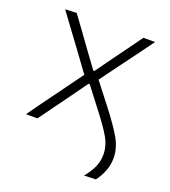

<svg xmlns="http://www.w3.org/2000/svg" viewBox="-124 -589 753 848"><g transform="rotate(20 252.5 -165.0)"><path d="M367.5 167Q391 139 403.8 110.8Q416.5 82.5 416.5 51Q416.5 9.5 393 -30.5Q369.5 -70.5 326 -126L253.5 -220.5H247.5L182.5 -130Q156.5 -94.5 135.2 -65.2Q114 -36 88 0H34Q57.5 -33 75.2 -57.5Q93 -82 109 -104Q125 -125.5 143 -150.5L216.5 -251.5L146.5 -347.5Q118.5 -385 95.5 -416.5Q72.5 -448 38 -494.5L91.5 -497Q119 -459.5 140.5 -430Q161.5 -400.5 185.5 -367.5L247.5 -282.5H252.5L314.5 -368.5Q338.5 -401 359.5 -430Q380 -459 406 -494.5H461Q437.5 -462.5 421 -440Q404 -417 389 -396.5Q374 -376 355.5 -351.5L283 -253L363 -150Q411 -88 437.5 -42.5Q464 3 464 50.5Q464 83 452.5 112Q441 141 422.5 165Z"/></g></svg>

Font: Heraclito ExtraLight
Style: Regular
Weight: 200
Designer: Kostas Bartsokas (font) & Cristiano Sobral (main changes)
Foundry: Kostas Bartsokas (font) & Cristiano Sobral (main changes)
Version: Version 1.00;July 8, 2020;FontCreator 13.0.0.2655 64-bit